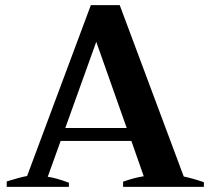

<svg xmlns="http://www.w3.org/2000/svg" viewBox="-20 -724 817 744"><path d="M770 -18V0H457V-20Q502 -36 537 -41L489 -178H215L165 -39Q196 -35 247 -16V0H6V-21Q28 -28 50.5 -34Q73 -40 85 -42L332 -704H444L692 -40Q726 -33 770 -18ZM471 -228 353 -562 233 -228Z"/></svg>

Font: Trirong Bold
Style: Regular
Weight: 700
Designer: Katatrad Team
Foundry: CadsonDemak
Version: Version 1.000